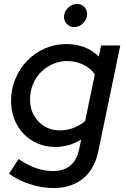

<svg xmlns="http://www.w3.org/2000/svg" viewBox="-20 -739 636 972"><path d="M260 5Q212 5 171 -12.5Q130 -30 100 -61Q70 -92 53 -135Q36 -178 36 -228Q36 -287 58 -340Q80 -393 118 -432Q156 -471 207 -493.5Q258 -516 316 -516Q365 -516 407 -500Q449 -484 480 -453L492 -509H589L477 30Q458 118 399.5 165.5Q341 213 251 213Q193 213 132 193.5Q71 174 26 140L74 66Q117 96 161 111.5Q205 127 248 127Q302 127 335 100Q368 73 380 20L391 -33Q361 -14 328 -4.5Q295 5 260 5ZM132 -236Q132 -168 175 -123.5Q218 -79 284 -79Q319 -79 352 -91.5Q385 -104 411 -126L460 -362Q440 -393 402 -411.5Q364 -430 320 -430Q281 -430 246.5 -414.5Q212 -399 186.5 -373Q161 -347 146.5 -311.5Q132 -276 132 -236ZM356 -602Q334 -602 319 -617Q304 -632 304 -654Q304 -679 324 -699Q344 -719 370 -719Q392 -719 406.5 -704Q421 -689 421 -667Q421 -642 401.5 -622Q382 -602 356 -602Z"/></svg>

Font: Red Hat Display Medium
Style: Italic
Weight: 500
Italic angle: -12°
Designer: Pentagram / MCKL
Foundry: Pentagram / MCKL
Version: Version 1.003; Red Hat Display Medium Italic